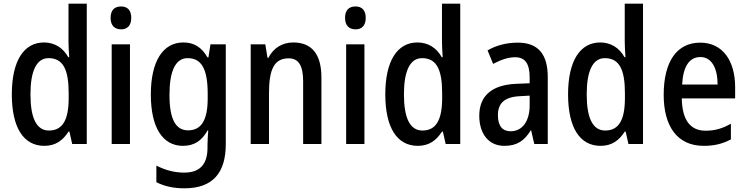

<svg xmlns="http://www.w3.org/2000/svg" viewBox="-20 -780 4043 1040"><path d="M220 10C281 10 320 -19 351 -67H356L371 0H450V-760H351V-553C351 -530 353 -499 355 -470H350C322 -520 277 -550 218 -550C109 -550 44 -450 44 -269C44 -88 108 10 220 10ZM245 -73C178 -73 145 -140 145 -269C145 -394 177 -465 243 -465C322 -465 352 -403 352 -275V-249C352 -130 319 -73 245 -73Z M636 -745C600 -745 579 -725 579 -683C579 -642 601 -621 636 -621C670 -621 691 -642 691 -683C691 -724 671 -745 636 -745ZM684 -540H585V0H684Z M973 -550C863 -550 797 -449 797 -268C797 -89 861 10 971 10C1031 10 1073 -17 1104 -73H1108C1106 -48 1104 -16 1104 5V20C1104 114 1059 155 978 155C925 155 876 142 827 117V207C871 229 919 240 979 240C1134 240 1203 155 1203 0V-540H1120L1109 -469H1104C1072 -525 1030 -550 973 -550ZM996 -465C1072 -465 1105 -406 1105 -272V-247C1105 -130 1071 -74 999 -74C931 -74 898 -135 898 -266C898 -396 931 -465 996 -465Z M1568 -550C1511 -550 1461 -521 1434 -467H1429L1417 -540H1338V0H1437V-273C1437 -405 1465 -464 1544 -464C1599 -464 1622 -422 1622 -339V0H1721V-360C1721 -489 1667 -550 1568 -550Z M1906 -745C1870 -745 1849 -725 1849 -683C1849 -642 1871 -621 1906 -621C1940 -621 1961 -642 1961 -683C1961 -724 1941 -745 1906 -745ZM1954 -540H1855V0H1954Z M2243 10C2304 10 2343 -19 2374 -67H2379L2394 0H2473V-760H2374V-553C2374 -530 2376 -499 2378 -470H2373C2345 -520 2300 -550 2241 -550C2132 -550 2067 -450 2067 -269C2067 -88 2131 10 2243 10ZM2268 -73C2201 -73 2168 -140 2168 -269C2168 -394 2200 -465 2266 -465C2345 -465 2375 -403 2375 -275V-249C2375 -130 2342 -73 2268 -73Z M2785 -549C2723 -549 2667 -534 2621 -507L2651 -434C2693 -456 2732 -470 2770 -470C2823 -470 2849 -437 2849 -360V-329L2777 -326C2646 -321 2576 -262 2576 -153C2576 -60 2623 10 2712 10C2780 10 2820 -17 2855 -74H2857L2874 0H2947V-363C2947 -485 2896 -549 2785 -549ZM2796 -259 2849 -262V-210C2849 -120 2807 -69 2746 -69C2703 -69 2677 -96 2677 -156C2677 -220 2712 -255 2796 -259Z M3233 10C3294 10 3333 -19 3364 -67H3369L3384 0H3463V-760H3364V-553C3364 -530 3366 -499 3368 -470H3363C3335 -520 3290 -550 3231 -550C3122 -550 3057 -450 3057 -269C3057 -88 3121 10 3233 10ZM3258 -73C3191 -73 3158 -140 3158 -269C3158 -394 3190 -465 3256 -465C3335 -465 3365 -403 3365 -275V-249C3365 -130 3332 -73 3258 -73Z M3773 -549C3647 -549 3575 -448 3575 -266C3575 -99 3646 10 3792 10C3849 10 3894 -1 3939 -25V-110C3892 -83 3851 -72 3802 -72C3718 -72 3675 -131 3673 -247H3962V-308C3962 -450 3895 -549 3773 -549ZM3774 -471C3837 -471 3867 -407 3867 -322H3675C3680 -422 3715 -471 3774 -471Z"/></svg>

Font: Noto Sans Khmer UI Condensed Medium
Style: Regular
Weight: 500
Width: 3
Designer: Danh Hong and the Monotype Design Team
Foundry: Monotype Imaging Inc.
Version: Version 2.002